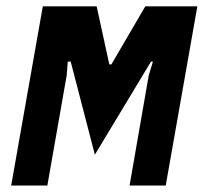

<svg xmlns="http://www.w3.org/2000/svg" viewBox="-20 -572 640 592"><path d="M112 -552.5H278L317 -373.5H323.5L428 -552.5H588.5L491 0H379.5L438.5 -339L451.5 -382H445.5L272.5 -95L198 -382H189L185.5 -339L126 0H14.5Z"/></svg>

Font: JuliaMono ExtraBold
Style: Italic
Weight: 800
Italic angle: -9°
Monospace: yes
Designer: cormullion
Foundry: corm
Version: Version 0.057; ttfautohint (v1.8.4)